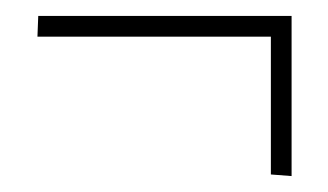

<svg xmlns="http://www.w3.org/2000/svg" viewBox="-20 -348 412 241"><path d="M346 -328H28L27 -302H320V-129L346 -127Z"/></svg>

Font: FoglihtenNo04
Style: Regular
Weight: 500
Designer: gluk (gluksza@wp.pl)
Foundry: gluk (gluksza@wp.pl)
Version: Version 0.70